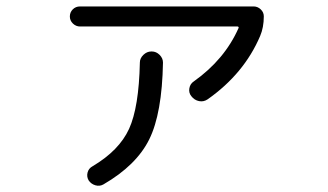

<svg xmlns="http://www.w3.org/2000/svg" viewBox="-20 -579 1040 608"><path d="M233.4 -495.1Q220.7 -495.1 210.9 -504.4Q201.2 -513.7 201.2 -526.9Q201.2 -540 210.4 -549.3Q219.7 -558.6 233.4 -558.6H783.2Q795.9 -558.6 805.7 -549.3Q815.4 -540 815.4 -527.3Q815.4 -492.2 803.7 -464.8Q752.9 -345.7 637.7 -264.6Q625 -255.9 610.4 -258.8Q595.7 -261.7 585.9 -274.4Q577.1 -285.2 579.6 -299.3Q582 -313.5 593.8 -321.3Q691.4 -390.6 735.4 -490.2Q736.3 -491.2 735.4 -493.2Q734.4 -495.1 732.4 -495.1ZM459 -416H460.9Q474.6 -416 485.4 -405.3Q496.1 -394.5 496.1 -380.9Q493.2 -219.7 452.6 -137.7Q412.1 -55.7 307.6 4.9Q295.9 11.7 282.2 7.8Q268.6 3.9 260.7 -7.8Q253.9 -19.5 257.3 -32.7Q260.7 -45.9 273.4 -52.7Q357.4 -102.5 388.7 -170.9Q419.9 -239.3 422.9 -380.9Q422.9 -394.5 434.1 -405.3Q445.3 -416 459 -416Z"/></svg>

Font: Rounded-L Mgen+ 2m regular
Style: Regular
Weight: 400
Designer: [Source Han Sans]
Ryoko NISHIZUKA  (kana & ideographs); Paul D. Hunt (Latin, Greek & Cyrillic); Wenlong ZHANG  (bopomofo
Version: Version 1.059.20150602